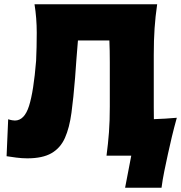

<svg xmlns="http://www.w3.org/2000/svg" viewBox="-20 -733 853 904"><path d="M108.5 12.5Q83.5 12.5 56.5 9Q29.5 5.5 11 2.5L18.5 -171.5Q29.5 -168 37.2 -166.8Q45 -165.5 50 -165.5Q95 -165.5 116.8 -234.5Q138.5 -303.5 150 -446.5Q153 -510.5 153 -579Q153 -647.5 142.5 -713H720Q711.5 -654.5 707.8 -599.5Q704 -544.5 704 -474V-230.5Q704 -199.5 704.5 -172Q731.5 -173 758.5 -174.5Q785.5 -176 812.5 -178.5Q799.5 -132 789.2 -89Q779 -46 770.5 -7Q762 31.5 753.8 72Q745.5 112.5 740.5 151H569L598 0H481.5Q489 -56.5 493 -109.8Q497 -163 497 -230.5V-441Q497 -496.5 495 -542.5H347Q343.5 -500 340 -456.2Q336.5 -412.5 333.5 -366.5Q326 -273 316.5 -202.2Q307 -131.5 285.8 -83.8Q264.5 -36 222.5 -11.8Q180.5 12.5 108.5 12.5Z"/></svg>

Font: Commissioner Flair ExtraBold
Style: Regular
Weight: 800
Designer: Kostas Bartsokas
Foundry: Kostas Bartsokas
Version: Version 1.000; ttfautohint (v1.8.3)